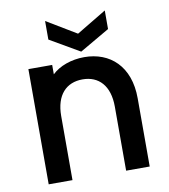

<svg xmlns="http://www.w3.org/2000/svg" viewBox="-85 -834 798 906"><g transform="rotate(-10 314.5 -381.0)"><path d="M75 -552V0H189V-307C189 -408 240 -460 318 -460C395 -460 446 -408 446 -307V0H559V-327C559 -481 467 -562 344 -562C282 -562 224 -541 189 -507V-552ZM192 -673 335 -590 478 -673V-762L335 -676L192 -762Z"/></g></svg>

Font: Malmofest Medium
Style: Regular
Weight: 500
Designer: Jonny Pinhorn (Poppins), Kolossal
Version: Version 1.004;Glyphs 3.1.2 (3151)